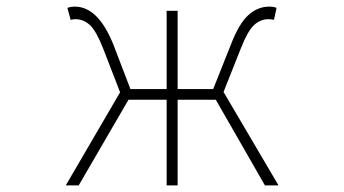

<svg xmlns="http://www.w3.org/2000/svg" viewBox="-20 -560 1040 580"><path d="M655.3 -282.2 821.3 0H780.3L631.8 -258.8H516.6V0H483.4V-258.8H368.2L217.8 0H178.7L342.8 -281.2L291 -415Q270.5 -466.8 251.5 -484.4Q232.4 -502 208 -502Q200.2 -502 193.4 -500L183.6 -536.1Q193.4 -540 206.1 -540Q276.4 -540 322.3 -425.8L374 -291H483.4V-527.3H516.6V-291H624L677.7 -425.8Q702.1 -489.3 730.5 -514.6Q758.8 -540 793 -540Q807.6 -540 815.4 -536.1L807.6 -500Q800.8 -502 791 -502Q766.6 -502 747.6 -484.4Q728.5 -466.8 708 -415Z"/></svg>

Font: Gen Shin Gothic Monospace ExtraLight
Style: Regular
Weight: 200
Designer: [Source Han Sans]
Ryoko NISHIZUKA  (kana & ideographs); Paul D. Hunt (Latin, Greek & Cyrillic); Wenlong ZHANG  (bopomofo
Version: Version 1.002.20150607